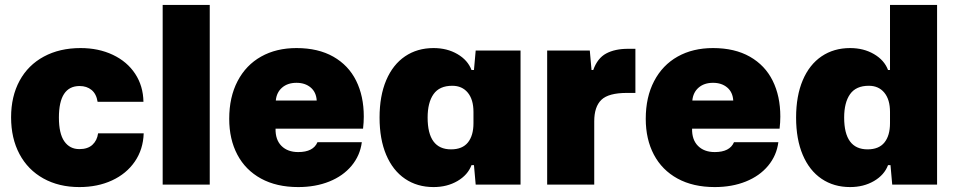

<svg xmlns="http://www.w3.org/2000/svg" viewBox="-20 -749 3876 779"><path d="M25 -273Q25 -358 59.5 -421.5Q94 -485 158 -519.5Q222 -554 307 -554Q380 -554 438 -526.5Q496 -499 528.5 -449.5Q561 -400 562 -336H376Q371 -368 351.5 -384Q332 -400 303 -400Q219 -400 219 -272Q219 -207 241 -175.5Q263 -144 302 -144Q336 -144 355 -161.5Q374 -179 378 -208H563Q561 -143 527 -93.5Q493 -44 434.5 -17Q376 10 302 10Q219 10 156 -25Q93 -60 59 -124Q25 -188 25 -273Z M640 -729H831V0H640Z M910 -267Q910 -355 944 -420Q978 -485 1039.5 -519.5Q1101 -554 1183 -554Q1271 -554 1332.5 -519Q1394 -484 1425 -421.5Q1456 -359 1456 -276Q1456 -253 1453 -227H1098Q1097 -182 1122 -157Q1147 -132 1190 -132Q1251 -132 1268 -172H1448Q1441 -118 1406.5 -76.5Q1372 -35 1316 -12.5Q1260 10 1190 10Q1102 10 1039 -24.5Q976 -59 943 -121.5Q910 -184 910 -267ZM1265 -341Q1263 -375 1240.5 -394Q1218 -413 1183 -413Q1147 -413 1124.5 -393.5Q1102 -374 1099 -341Z M1520 -272Q1520 -360 1547 -423.5Q1574 -487 1623.5 -520.5Q1673 -554 1739 -554Q1794 -554 1836 -529.5Q1878 -505 1893 -465H1903L1910 -544H2092V0H1910L1903 -79H1893Q1878 -39 1836 -14.5Q1794 10 1739 10Q1673 10 1623.5 -23.5Q1574 -57 1547 -120.5Q1520 -184 1520 -272ZM1901 -249V-295Q1901 -345 1878 -373Q1855 -401 1815 -401Q1763 -401 1739 -367Q1715 -333 1715 -272Q1715 -143 1810 -143Q1856 -143 1878.5 -171Q1901 -199 1901 -249Z M2200 -544H2373L2380 -465H2387Q2404 -513 2439.5 -532Q2475 -551 2528 -551H2558V-372H2524Q2449 -372 2420 -344Q2391 -316 2391 -257V0H2200Z M2600 -267Q2600 -355 2634 -420Q2668 -485 2729.5 -519.5Q2791 -554 2873 -554Q2961 -554 3022.5 -519Q3084 -484 3115 -421.5Q3146 -359 3146 -276Q3146 -253 3143 -227H2788Q2787 -182 2812 -157Q2837 -132 2880 -132Q2941 -132 2958 -172H3138Q3131 -118 3096.5 -76.5Q3062 -35 3006 -12.5Q2950 10 2880 10Q2792 10 2729 -24.5Q2666 -59 2633 -121.5Q2600 -184 2600 -267ZM2955 -341Q2953 -375 2930.5 -394Q2908 -413 2873 -413Q2837 -413 2814.5 -393.5Q2792 -374 2789 -341Z M3210 -272Q3210 -360 3237 -423.5Q3264 -487 3313.5 -520.5Q3363 -554 3429 -554Q3484 -554 3526 -529.5Q3568 -505 3583 -465H3591V-729H3782V0H3600L3593 -79H3583Q3568 -39 3526 -14.5Q3484 10 3429 10Q3363 10 3313.5 -23.5Q3264 -57 3237 -120.5Q3210 -184 3210 -272ZM3591 -249V-295Q3591 -345 3568 -373Q3545 -401 3505 -401Q3453 -401 3429 -367Q3405 -333 3405 -272Q3405 -143 3500 -143Q3546 -143 3568.5 -171Q3591 -199 3591 -249Z"/></svg>

Font: Mona Sans Black
Style: Regular
Weight: 900
Designer: Deni Anggara
Foundry: GitHub
Version: Version 2.000